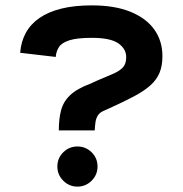

<svg xmlns="http://www.w3.org/2000/svg" viewBox="-20 -688 679 714"><path d="M198.7 -203Q198.7 -246 207.2 -278.2Q215.7 -310.3 241 -334.3Q266.3 -358.3 316.7 -377L341.3 -388.3Q378.3 -403.7 402.3 -414.3Q426.3 -425 437.8 -438.2Q449.3 -451.3 449.3 -475.7Q449.3 -506.3 420 -526.8Q390.7 -547.3 321.3 -547.3Q267 -547.3 238.2 -538.2Q209.3 -529 199 -512.7Q188.7 -496.3 187.3 -476.3L55 -491.7Q58.3 -534 76.5 -566.7Q94.7 -599.3 127.7 -621.8Q160.7 -644.3 209 -656.2Q257.3 -668 321.7 -668Q406.7 -668 465.2 -644.2Q523.7 -620.3 553.8 -578.2Q584 -536 584 -479Q584 -443.3 573.2 -417.2Q562.3 -391 539 -370.3Q515.7 -349.7 478.5 -329.8Q441.3 -310 388 -286L365.3 -275.7Q351 -269.7 344.2 -259Q337.3 -248.3 335.2 -234.2Q333 -220 332.3 -203ZM268 6Q237.3 6 215.3 -16Q193.3 -38 193.3 -68.7Q193.3 -100 215.3 -121.7Q237.3 -143.3 268 -143.3Q298.7 -143.3 320.7 -121.7Q342.7 -100 342.7 -68.7Q342.7 -38 320.7 -16Q298.7 6 268 6Z"/></svg>

Font: Nata Sans
Style: Regular
Weight: 400
Designer: Daniel Uzquiano Cruz
Version: Version 1.001